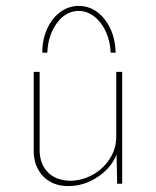

<svg xmlns="http://www.w3.org/2000/svg" viewBox="-20 -621 527 649"><path d="M393 -378V0H376L374 -99Q357 -54 310.5 -23Q264 8 211 8Q159 8 127.5 -23.5Q96 -55 94 -105V-378H114V-108Q116 -65 142 -38.5Q168 -12 215 -10Q256 -10 292 -29.5Q328 -49 350.5 -83.5Q373 -118 373 -160V-378ZM371 -443H354Q353 -480 338.5 -512.5Q324 -545 299.5 -564.5Q275 -584 246 -584Q202 -584 172 -542.5Q142 -501 140 -443H123Q123 -488 139.5 -524Q156 -560 184 -580.5Q212 -601 246 -601Q298 -601 333.5 -556Q369 -511 371 -443Z"/></svg>

Font: Josefin Sans Thin
Style: Regular
Weight: 250
Designer: Santiago Orozco
Foundry: Typemade
Version: Version 2.000